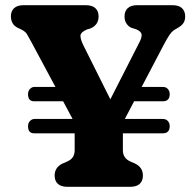

<svg xmlns="http://www.w3.org/2000/svg" viewBox="-20 -720 756 740"><path d="M433.4 -208.6 299.7 -187 101 -557.8Q90.1 -578 83.9 -588.3Q77.6 -598.5 62.6 -606.1L48.2 -613Q34.5 -619.5 28.3 -631.1Q22 -642.6 22 -656.8Q22 -676.8 34.1 -688.4Q46.2 -700 71.4 -700H310Q335.4 -700 347.7 -688.4Q360 -676.8 360 -656.8Q360 -623.6 328.2 -610.2L315.5 -606.6Q291.2 -596.2 290.2 -583.1Q289.2 -569.9 301.5 -545L434 -279.7L354 -236.5L517.2 -556.8Q527.4 -576.1 525.7 -587.6Q524 -599 505.2 -607L485.4 -613.2Q474.8 -618.2 467.4 -629.3Q460 -640.4 460 -656.8Q460 -676.8 472.1 -688.4Q484.2 -700 509.4 -700H644.3Q669.6 -700 681.6 -688.4Q693.7 -676.7 693.7 -656.8Q693.7 -641.9 687.5 -632.1Q681.4 -622.3 667.9 -614.2L661.1 -610Q653.7 -606.1 647.1 -601.2Q640.6 -596.3 632.4 -584.2Q624.2 -572.1 610.3 -545.8ZM267.8 -269.8H453.6V-140.6Q453.6 -126.3 460.5 -115.2Q467.5 -104.2 482.6 -97.4L500.6 -89.6Q530.8 -74.8 530.8 -43.2Q530.8 -23.2 518.7 -11.6Q506.7 0 481.4 0H240Q214.8 0 202.7 -11.6Q190.6 -23.2 190.6 -43.2Q190.6 -74.8 220.8 -89.6L238.8 -97.4Q255.9 -105 261.9 -116.4Q267.8 -127.9 267.8 -140.6ZM88 -233.9Q88 -245.5 95.4 -253.5Q102.8 -261.5 113 -261.5H607.6Q619.7 -261.5 626.9 -253.6Q634.1 -245.6 634.1 -234Q634.1 -206.2 607.6 -206.2H111.5Q88 -206.2 88 -233.9ZM450.8 -329.6 473.3 -385H607.6Q619.7 -385 626.9 -377Q634.1 -368.9 634.1 -357.3Q634.1 -329.6 607.6 -329.6ZM88 -357.3Q88 -368.9 95.4 -377Q102.8 -385 113 -385H310L336 -329.6H111.5Q88 -329.6 88 -357.3Z"/></svg>

Font: Fraunces SuperSoft Wonky
Style: Regular
Weight: 900
Version: Version 1.000;[b76b70a41]